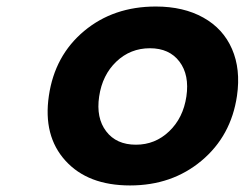

<svg xmlns="http://www.w3.org/2000/svg" viewBox="-20 -563 751 589"><path d="M129.9 -269Q147.9 -392.6 238 -467.8Q328.1 -543 458 -543Q543 -543 603.8 -509Q664.6 -475.1 691.7 -412.8Q718.8 -350.6 707 -269Q689 -146 598.4 -70.1Q507.8 5.9 378.9 5.9Q249.5 5.9 180.7 -70.1Q111.8 -146 129.9 -269ZM397 -119.1Q456.1 -119.1 499 -160.2Q542 -201.2 551.8 -267.1Q561.5 -333 530.5 -374Q499.5 -415 439.9 -415Q379.9 -415 336.9 -374Q293.9 -333 284.2 -267.1Q274.4 -201.2 305.7 -160.2Q336.9 -119.1 397 -119.1Z"/></svg>

Font: Trueno SemiBold
Style: Italic
Weight: 600
Designer: Julieta Ulanovsky
Foundry: Julieta Ulanovsky
Version: Version 3.001b | FøM Fix